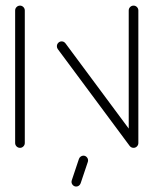

<svg xmlns="http://www.w3.org/2000/svg" viewBox="-20 -539 559 700"><path d="M53 0Q45.6 0 40.4 -5.2Q35.2 -10.4 35.2 -17.8V-500.7Q35.2 -508.1 40.4 -513.3Q45.6 -518.5 53 -518.5Q60 -518.5 65.2 -513.3Q70.4 -508.1 70.4 -500.7V-17.8Q70.4 -10.4 65.2 -5.2Q60 0 53 0ZM187.4 -370.4Q187.4 -377.8 192.6 -383Q197.8 -388.1 204.8 -388.1Q213.3 -388.1 218.9 -380.7L481.1 -27.4L453 -6.7L190.7 -360Q187.4 -364.4 187.4 -370.4ZM467 0Q459.6 0 454.4 -5.2Q449.3 -10.4 449.3 -17.8V-500.7Q449.3 -508.1 454.4 -513.3Q459.6 -518.5 467 -518.5Q474.1 -518.5 479.3 -513.3Q484.4 -508.1 484.4 -500.7V-17.8Q484.4 -10.4 479.3 -5.2Q474.1 0 467 0ZM240.7 123.7Q240.7 121.9 241.5 118.9L267.8 40.4Q269.6 35.2 274.1 31.9Q278.5 28.5 284.1 28.5Q291.1 28.5 296.1 33.7Q301.1 38.9 301.1 45.9Q301.1 47.8 300.4 50.7L274.1 128.9Q272.2 134.4 267.8 137.8Q263.3 141.1 257.8 141.1Q250.7 141.1 245.7 135.9Q240.7 130.7 240.7 123.7Z"/></svg>

Font: 26F Galaxy Sans Light
Style: Regular
Weight: 300
Designer: C₂₉H₂₅N₃O₅
Version: Version 1.100